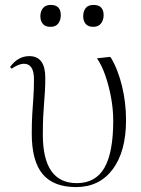

<svg xmlns="http://www.w3.org/2000/svg" viewBox="-20 -746 574 780"><path d="M289 14Q197 14 153 -39Q109 -92 109 -203Q109 -247 111 -281Q113 -315 115.5 -348.5Q118 -382 118 -424Q118 -487 77 -487Q57 -487 27 -467L21 -474Q53 -518 99 -518Q164 -518 164 -430Q164 -399 162.5 -374.5Q161 -350 159 -326Q157 -302 155.5 -272Q154 -242 154 -199Q154 -2 292 -2Q368 -2 404 -64Q440 -126 440 -256Q440 -301 431.5 -348Q423 -395 408.5 -437.5Q394 -480 374 -509L427 -515L431 -511Q460 -462 476 -395Q492 -328 492 -258Q492 -131 438 -58.5Q384 14 289 14ZM359 -637Q338 -637 328 -649Q318 -661 318 -680Q318 -700 328 -713Q338 -726 360 -726Q401 -726 401 -684Q401 -665 390.5 -651Q380 -637 359 -637ZM185 -637Q164 -637 154 -649Q144 -661 144 -680Q144 -700 154.5 -713Q165 -726 186 -726Q227 -726 227 -684Q227 -665 217 -651Q207 -637 185 -637Z"/></svg>

Font: Literata 72pt ExtraLight
Style: Regular
Weight: 200
Designer: Latin by Veronika Burian and Jose Scaglione. Greek by Irene Vlachou. Cyrillic by Vera Evstafieva.
Foundry: TypeTogether
Version: Version 3.002